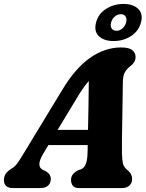

<svg xmlns="http://www.w3.org/2000/svg" viewBox="-46 -953 738 973"><path d="M173 -174Q153 -140 153.5 -120.8Q154 -101.5 169 -93.5L187.5 -84.5Q200.5 -76.5 206 -66.8Q211.5 -57 211.5 -47.5Q211.5 -25 197.8 -12.5Q184 0 161 0H19.5Q-26 0 -26 -40.5Q-26 -58 -17.5 -71.8Q-9 -85.5 17.5 -102Q32 -110 48.2 -134.5Q64.5 -159 81.5 -188L268 -495Q334 -606 409.5 -659.2Q485 -712.5 567 -712.5Q608 -712.5 624.5 -698.8Q641 -685 641 -665Q641 -638.5 617.5 -620Q598.5 -606.5 587.5 -588Q576.5 -569.5 576.5 -533Q576 -494 575.2 -443.2Q574.5 -392.5 573.5 -340.5Q572.5 -288.5 572 -244.8Q571.5 -201 572 -176Q573 -141 577.2 -123.2Q581.5 -105.5 604.5 -87Q623.5 -70.5 623.5 -45.5Q623.5 -25.5 610 -12.8Q596.5 0 572.5 0H355Q331.5 0 322.8 -12Q314 -24 314 -40.5Q314 -58.5 323.8 -70.2Q333.5 -82 352 -91L365 -95Q382 -103 389.5 -123.8Q397 -144.5 397.5 -176.5Q398 -185.5 398.2 -196Q398.5 -206.5 398.5 -218H199.5ZM339.5 -449.5 246 -295H400Q401.5 -353.5 402.5 -418.2Q403.5 -483 404 -542.5Q390.5 -527 374.5 -504.5Q358.5 -482 339.5 -449.5ZM529.5 -745Q481 -745 455 -769.8Q429 -794.5 441 -839.5Q452.5 -883.5 491.8 -908.2Q531 -933 579.5 -933Q629 -933 654.5 -907.8Q680 -882.5 668.5 -839.5Q657 -795.5 618 -770.2Q579 -745 529.5 -745ZM566.5 -881Q549.5 -881 535.8 -869.2Q522 -857.5 517 -839Q512 -820.5 519.8 -808.8Q527.5 -797 544 -797Q561 -797 574.5 -808.8Q588 -820.5 593 -839Q598 -857.5 590.5 -869.2Q583 -881 566.5 -881Z"/></svg>

Font: Fraunces 72pt SuperSoft
Style: Bold Italic
Weight: 700
Italic angle: -16°
Version: Version 1.000;[0bf87f6ff]